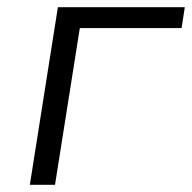

<svg xmlns="http://www.w3.org/2000/svg" viewBox="-20 -514 534 534"><path d="M63 0 141 -494H494L485 -436H202L133 0Z"/></svg>

Font: Nunito Sans 7pt Light
Style: Italic
Weight: 300
Italic angle: -9°
Designer: Vernon Adams
Foundry: Vernon Adams
Version: Version 3.101;gftools[0.9.27]